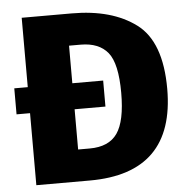

<svg xmlns="http://www.w3.org/2000/svg" viewBox="-51 -744 769 794"><g transform="rotate(-5 334.0 -347.5)"><path d="M290 0H68V-299H12V-407H68V-695H276Q442 -695 542 -620.5Q642 -546 642 -350Q642 0 290 0ZM301 -132Q381 -132 416 -182.5Q451 -233 451 -350Q451 -472 414 -517.5Q377 -563 301 -563H253V-407H381V-299H253V-132Z"/></g></svg>

Font: Trujillo ExtraBold
Style: Regular
Weight: 800
Designer: Fira Sans original fonts by bBox Type GmbH, Carrois Corporate GbR, & Edenspiekermann AG / Changes by Cristiano Sobral
Foundry: Fira Sans original fonts by bBox Type GmbH, Carrois Corporate GbR, & Edenspiekermann AG / Changes by Cristiano Sobral
Version: Version 4.301;July 28, 2020;FontCreator 13.0.0.2655 64-bit